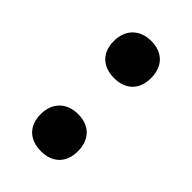

<svg xmlns="http://www.w3.org/2000/svg" viewBox="-10 -919 427 427"><g transform="rotate(-45 203.5 -705.5)"><path d="M30 -705C30 -669 52 -647 88 -647C125 -647 147 -669 147 -705C147 -741 124 -764 88 -764C52 -764 30 -742 30 -705ZM260 -705C260 -669 282 -647 318 -647C355 -647 377 -669 377 -705C377 -741 354 -764 318 -764C282 -764 260 -742 260 -705Z"/></g></svg>

Font: Domine
Style: Regular
Weight: 400
Designer: Pablo Impallari, Rodrigo Fuenzalida, Brenda Gallo
Foundry: Pablo Impallari, Rodrigo Fuenzalida, Brenda Gallo
Version: Version 2.000